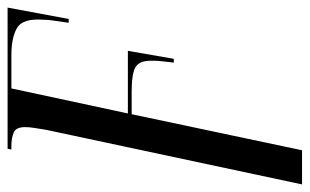

<svg xmlns="http://www.w3.org/2000/svg" viewBox="-188 -401 816 506"><g transform="rotate(-90 220.0 -148.0)"><path d="M131 -435Q134 -454 136 -466.5Q138 -479 138 -490Q138 -514 123.5 -520Q109 -526 88 -526H79L81 -536H453L423 -375H413Q417 -403 419 -417Q421 -431 421 -442Q425 -496 399.5 -511Q374 -526 328 -526H240L174 -219H339L318 -98H308Q310 -116 311.5 -128.5Q313 -141 313 -154Q314 -187 297.5 -198Q281 -209 232 -209H172L77 240H-13Z"/></g></svg>

Font: Noto Serif Display Condensed
Style: Italic
Weight: 400
Width: 3
Italic angle: -12°
Designer: Monotype Design Team
Foundry: Monotype Imaging Inc.
Version: Version 2.009